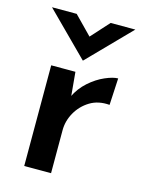

<svg xmlns="http://www.w3.org/2000/svg" viewBox="-102 -717 596 781"><g transform="rotate(15 195.5 -326.5)"><path d="M179 -424 190 -304 186 -321Q204 -359 235 -386.5Q266 -414 299.5 -428.5Q333 -443 354 -443L348 -330Q300 -334 265 -312.5Q230 -291 210 -255.5Q190 -220 190 -181V0H77V-424ZM123 -653 209 -565 179 -557 266 -653H370L197 -476H196L19 -653Z"/></g></svg>

Font: Reem Kufi Fun Medium
Style: Regular
Weight: 500
Designer: Khaled Hosny
Version: Version 1.005